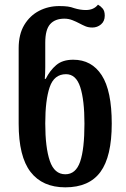

<svg xmlns="http://www.w3.org/2000/svg" viewBox="-20 -793 538 823"><path d="M260 10Q162 10 111 -56Q60 -122 60 -263V-586Q60 -646 84 -686Q108 -726 147.5 -746.5Q187 -767 234 -767Q256 -767 270.5 -765Q285 -763 298 -758Q324 -750 348 -750Q382 -750 400 -773Q411 -767 420 -756.5Q429 -746 429 -726Q429 -702 413 -688.5Q397 -675 376 -675Q359 -675 346 -680.5Q333 -686 320 -693Q307 -700 290.5 -706.5Q274 -713 256 -713Q216 -713 195 -689.5Q174 -666 174 -610V-554Q174 -532 174 -505Q174 -478 172 -455H176Q194 -491 221 -514Q248 -537 294 -537Q373 -537 416 -470.5Q459 -404 459 -263Q459 -122 410.5 -56Q362 10 260 10ZM260 -46Q305 -46 323.5 -100Q342 -154 342 -263Q342 -364 324 -419.5Q306 -475 263 -475Q212 -475 193 -419.5Q174 -364 174 -264Q174 -161 193.5 -103.5Q213 -46 260 -46Z"/></svg>

Font: Noto Serif Georgian ExtraCondensed SemiBold
Style: Regular
Weight: 600
Width: 2
Designer: Monotype Design Team, Akaki Razmadze
Foundry: Google LLC
Version: Version 2.003; ttfautohint (v1.8.4.7-5d5b)